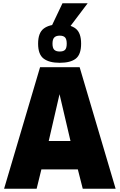

<svg xmlns="http://www.w3.org/2000/svg" viewBox="-20 -1154 732 1174"><path d="M5 0 225 -743H467L687 0H486L456 -118H233L204 0ZM278 -292H411L344 -578ZM345 -770Q281 -770 247 -795.5Q213 -821 213 -887Q213 -953 247 -979Q281 -1005 345 -1005Q410 -1005 443 -979Q476 -953 476 -887Q476 -821 443.5 -795.5Q411 -770 345 -770ZM345 -839Q368 -839 378 -849.5Q388 -860 388 -887Q388 -914 378 -925Q368 -936 345 -936Q323 -936 312 -925Q301 -914 301 -887Q301 -860 312 -849.5Q323 -839 345 -839ZM294 -991 362 -1134H516L408 -991Z"/></svg>

Font: Exo Thin Black
Style: Regular
Weight: 900
Version: Version 2.000